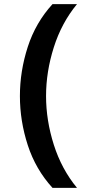

<svg xmlns="http://www.w3.org/2000/svg" viewBox="-20 -739 422 918"><path d="M231 159.2Q150.4 70.8 112.8 -44.9Q75.2 -160.6 75.2 -279.8Q75.2 -398.9 112.8 -514.9Q150.4 -630.9 231 -719.2H348.1Q274.4 -629.9 237.3 -512.9Q200.2 -396 200.2 -279.8Q200.2 -163.6 237.3 -46.9Q274.4 69.8 348.1 159.2Z"/></svg>

Font: TASA Orbiter Text SemiBold
Style: Regular
Weight: 600
Designer: Weizhong Zhang
Version: Version 1.000;Glyphs 3.1.2 (3151)